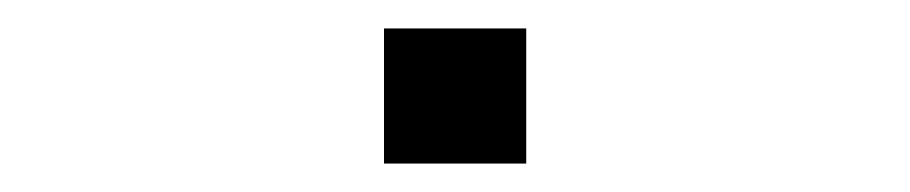

<svg xmlns="http://www.w3.org/2000/svg" viewBox="-20 -115 640 135"><path d="M250 0V-95H350V0Z"/></svg>

Font: Chivo Mono Thin
Style: Regular
Weight: 250
Designer: Hector Gatti
Foundry: Omnibus-Type
Version: Version 1.008